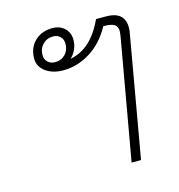

<svg xmlns="http://www.w3.org/2000/svg" viewBox="-92 -667 697 748"><g transform="rotate(-15 257.0 -293.0)"><path d="M474 -511Q474 -500 471 -485L386 0H348L434 -488Q436 -502 436 -506Q436 -526 423 -534Q410 -542 379 -542Q346 -481 294 -448.5Q242 -416 185 -416Q142 -416 114 -436.5Q86 -457 86 -489Q86 -532 113.5 -559Q141 -586 185 -586Q215 -586 234 -568Q253 -550 253 -521Q253 -501 245 -483Q237 -465 223 -452Q269 -461 302 -492.5Q335 -524 359 -576H399Q474 -576 474 -511ZM219 -514Q219 -532 208 -543Q197 -554 179 -554Q154 -554 137.5 -537Q121 -520 121 -494Q121 -477 132.5 -466Q144 -455 162 -455Q187 -455 203 -471.5Q219 -488 219 -514Z"/></g></svg>

Font: Sarabun Thin
Style: Italic
Weight: 250
Italic angle: -10°
Designer: Suppakit Chalermlarp | Katatrad Co.,Ltd.
Foundry: Cadson Demak Co.,Ltd.
Version: Version 1.000; ttfautohint (v1.6)